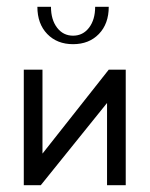

<svg xmlns="http://www.w3.org/2000/svg" viewBox="-20 -545 440 565"><path d="M50 0V-340H105V-93L300 -340H350V0H295V-242L100 0ZM260 -525H300Q300 -475 271 -445Q242 -415 195 -415Q148 -415 119 -445Q90 -475 90 -525H130Q130 -487 148 -463.5Q166 -440 195 -440Q224 -440 242 -463.5Q260 -487 260 -525Z"/></svg>

Font: Glametrix
Style: Regular
Weight: 500
Designer: gluk
Foundry: gluk
Version: Version 0.40